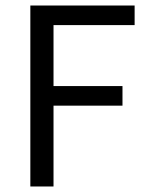

<svg xmlns="http://www.w3.org/2000/svg" viewBox="-20 -676 535 696"><path d="M90 0H174V-293H424V-364H174V-585H468V-656H90Z"/></svg>

Font: DAIFUKU Sans
Style: Regular
Weight: 400
Designer: Original font ‘Source Han Sans JP’ : Paul D. Hunt
Foundry: Daifuku
Version: Version 1.000